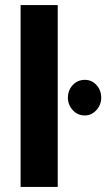

<svg xmlns="http://www.w3.org/2000/svg" viewBox="-20 -735 418 755"><path d="M61 0V-715H207V0ZM247 -351Q247 -380 266 -400.5Q285 -421 314 -421Q341 -421 359.5 -400.5Q378 -380 378 -351Q378 -323 359 -302Q340 -281 314 -281Q285 -281 266 -302Q247 -323 247 -351Z"/></svg>

Font: Mukta Mahee ExtraBold
Style: Regular
Weight: 800
Designer: Shuchita Grover, Noopur Datye, Girish Dalvi, Yashodeep Gholap
Foundry: Ek Type
Version: Version 2.538;PS 1.000;hotconv 16.6.51;makeotf.lib2.5.65220;